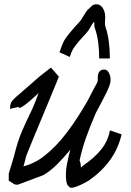

<svg xmlns="http://www.w3.org/2000/svg" viewBox="-20 -856 614 900"><path d="M498 -244 548 -227H550Q521 -96 395 -9Q363 10 336 19.5Q309 29 304 19Q294 13 291 -5.5Q288 -24 289 -45Q290 -66 293 -82Q296 -98 297 -101Q300 -115 303 -128.5Q306 -142 310 -155Q280 -118 248 -86Q216 -54 183 -35L63 10Q50 10 44.5 6Q39 2 22 -9H21V-42Q30 -73 38 -98Q46 -123 51 -145Q65 -199 83.5 -242Q102 -285 122 -325.5Q142 -366 158 -413Q159 -416 161 -420Q120 -381 93.5 -362Q67 -343 67 -355L29 -346H27Q27 -362 30.5 -371.5Q34 -381 44.5 -391.5Q55 -402 76 -419.5Q97 -437 133 -469L134 -470Q160 -494 182 -510.5Q204 -527 217 -538H220L256 -497Q256 -496 245 -469.5Q234 -443 217 -401.5Q200 -360 180.5 -313.5Q161 -267 143.5 -225Q126 -183 115 -155.5Q104 -128 103 -125Q100 -112 96.5 -99.5Q93 -87 90 -76Q114 -82 137 -93.5Q160 -105 162 -107Q215 -141 267.5 -202.5Q320 -264 378 -362Q386 -376 393 -388Q405 -412 415 -431Q425 -450 432 -462Q434 -467 437 -473H438Q438 -485 438.5 -498Q439 -511 446 -520.5Q453 -530 470 -530Q483 -530 491.5 -512.5Q500 -495 498 -474Q496 -456 477 -418Q458 -380 429 -326Q404 -268 385 -215.5Q366 -163 353 -104Q359 -91 359 -71Q366 -74 366 -78H367Q423 -116 454.5 -155.5Q486 -195 495 -244ZM495 -582H445Q445 -619 440.5 -655.5Q436 -692 425 -723Q422 -731 422 -739Q422 -747 422 -755Q415 -748 408.5 -737Q402 -726 397 -717Q390 -706 376.5 -692Q363 -678 351 -664Q331 -640 323 -627Q315 -614 307 -589L259 -611Q274 -657 286.5 -675Q299 -693 313 -709Q332 -732 341.5 -741.5Q351 -751 357 -759Q360 -762 367 -774Q374 -786 382.5 -799Q391 -812 398 -816Q400 -818 409 -827Q418 -836 432 -836Q450 -836 461.5 -818.5Q473 -801 473 -778Q473 -759 473 -758.5Q473 -758 472 -775Q473 -763 472 -751.5Q471 -740 475 -728Q485 -700 490 -661.5Q495 -623 495 -582Z"/></svg>

Font: Syne
Style: Italic
Weight: 400
Italic angle: -9°
Designer: Lucas Descroix
Foundry: Bonjour Monde
Version: Version 2.000; ttfautohint (v1.8.3)